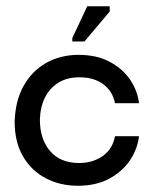

<svg xmlns="http://www.w3.org/2000/svg" viewBox="-20 -586 501 616"><path d="M230 10Q173 10 127 -14Q81 -38 54 -84Q27 -130 27 -196Q29 -262 55.5 -310Q82 -358 128 -384Q174 -410 232 -410Q290 -410 331.5 -388Q373 -366 397 -331Q421 -296 426 -255H349Q341 -294 311 -316Q281 -338 235 -338Q195 -338 167 -320.5Q139 -303 124 -272.5Q109 -242 108 -202Q108 -139 141 -101Q174 -63 234 -63Q277 -63 309 -85Q341 -107 349 -149H426Q421 -107 396.5 -71Q372 -35 330 -12.5Q288 10 230 10ZM251 -453H212V-464L260 -566H332V-549Z"/></svg>

Font: Darker Grotesque Light SemiBold
Style: Regular
Weight: 600
Version: Version 1.000;gftools[0.9.28]